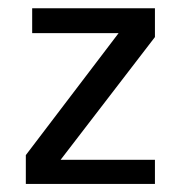

<svg xmlns="http://www.w3.org/2000/svg" viewBox="-20 -455 447 475"><path d="M363.3 0H43.9V-71.3L273.4 -373H59.6V-434.6H363.3V-363.3L129.9 -59.6H363.3Z"/></svg>

Font: Padauk
Style: Regular
Weight: 400
Designer: Debbi Hosken
Foundry: SIL
Version: Version 3.003; ttfautohint (v1.8.2) -l 8 -r 50 -G 200 -x 14 